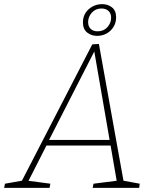

<svg xmlns="http://www.w3.org/2000/svg" viewBox="-55 -906 739 926"><path d="M542 -26 532 -36 619 -20 616 0H392L396 -20L514 -35L509 -27L477 -212L484 -204H161L173 -212L79 -27L75 -35L188 -20L184 0H-35L-31 -20L59 -36L47 -27L390 -692L422 -694ZM178 -224 174 -231H481L475 -223L398 -668H405ZM413 -733Q386 -733 365.5 -749Q345 -765 345 -798Q345 -825 358 -844.5Q371 -864 392 -875Q413 -886 438 -886Q465 -886 485 -870.5Q505 -855 505 -822Q505 -796 492 -775.5Q479 -755 458.5 -744Q438 -733 413 -733ZM416 -755Q445 -755 463 -775Q481 -795 481 -821Q481 -841 468.5 -853Q456 -865 434 -865Q406 -865 388 -845Q370 -825 370 -799Q370 -779 382 -767Q394 -755 416 -755Z"/></svg>

Font: Bitter Thin ExtraLight
Style: Italic
Weight: 250
Italic angle: -9°
Version: Version 2.002